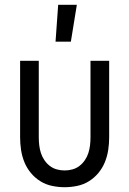

<svg xmlns="http://www.w3.org/2000/svg" viewBox="-20 -774 540 802"><path d="M250 8Q224 8 197.5 2.5Q171 -3 148.5 -17Q126 -31 109 -51.5Q92 -72 82 -96.5Q72 -121 68 -147.5Q64 -174 64 -200V-520H142V-200Q142 -183 144 -166.5Q146 -150 151 -134.5Q156 -119 165.5 -105Q175 -91 188 -81Q201 -71 217 -66.5Q233 -62 250 -62Q267 -62 283 -66.5Q299 -71 312 -81Q325 -91 334.5 -105Q344 -119 349 -134.5Q354 -150 356 -166.5Q358 -183 358 -200V-520H436V-200Q436 -174 432 -147.5Q428 -121 418 -96.5Q408 -72 391 -51.5Q374 -31 351.5 -17Q329 -3 302.5 2.5Q276 8 250 8ZM212 -600 223 -754H301L276 -600Z"/></svg>

Font: HulyMono
Style: Regular
Weight: 400
Monospace: yes
Designer: Belleve Invis
Foundry: Belleve Invis
Version: Version 33.2.5; ttfautohint (v1.8.4)